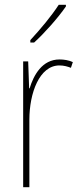

<svg xmlns="http://www.w3.org/2000/svg" viewBox="-20 -835 336 804"><path d="M256 -808V-815H226C194 -766 152 -716 107 -667V-657H123C166 -696 223 -760 256 -808ZM229 -586C157 -586 121 -521 104 -465H102L98 -578H77V-51H103V-334C103 -445 145 -561 229 -561C248 -561 264 -556 277 -551L285 -575C268 -583 248 -586 229 -586Z"/></svg>

Font: Noto Sans Tamil UI Condensed Thin
Style: Regular
Weight: 100
Width: 3
Designer: Jelle Bosma - Monotype Design Team
Foundry: Monotype Imaging Inc.
Version: Version 2.004